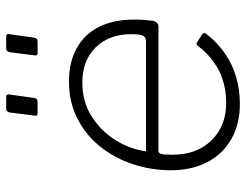

<svg xmlns="http://www.w3.org/2000/svg" viewBox="-107 -675 792 618"><g transform="rotate(-90 289.0 -366.0)"><path d="M294 -732 283 -654Q282 -647 279.5 -644Q277 -641 268 -641H235Q228 -641 226.5 -643.5Q225 -646 226 -652L236 -731Q239 -742 247 -742H286Q296 -742 294 -732ZM488 -732 477 -654Q476 -647 473.5 -644Q471 -641 462 -641H429Q422 -641 420.5 -643.5Q419 -646 420 -652L430 -731Q433 -742 441 -742H480Q491 -742 488 -732ZM263 10Q198 10 150 -17.5Q102 -45 76 -95Q50 -145 50 -212Q50 -274 69 -332.5Q88 -391 124.5 -437.5Q161 -484 214.5 -512Q268 -540 336 -540Q398 -540 443 -515Q488 -490 511.5 -443.5Q535 -397 535 -329Q535 -315 534 -300.5Q533 -286 531 -270Q530 -263 525 -257.5Q520 -252 512 -252H112Q106 -252 103 -244.5Q100 -237 100 -207Q100 -128 146.5 -81Q193 -34 266 -34Q325 -34 371 -57.5Q417 -81 451 -126Q455 -130 457.5 -129.5Q460 -129 463 -127L488 -111Q494 -107 490 -99Q461 -62 426 -38Q391 -14 350.5 -2Q310 10 263 10ZM465 -292Q476 -292 482 -300Q488 -308 488 -340Q488 -411 445.5 -454Q403 -497 333 -497Q270 -497 222.5 -466.5Q175 -436 146 -388.5Q117 -341 111 -292Z"/></g></svg>

Font: Libre Franklin ExtraLight
Style: Italic
Weight: 250
Italic angle: -8°
Designer: Pablo Impallari, Rodrigo Fuenzalida, Nhung Nguyen
Foundry: Impallari Type
Version: Version 3.000